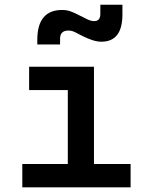

<svg xmlns="http://www.w3.org/2000/svg" viewBox="-20 -804 626 824"><path d="M271 0V-497.1H383.3V0ZM75.7 0V-100.1H280.8V0ZM373.5 0V-100.1H540.5V0ZM105 -417.5V-517.6H383.3V-417.5ZM140.1 -613.3V-632.8Q140.1 -761.2 246.6 -761.2Q267.1 -761.2 283.9 -754.9Q300.8 -748.5 320.3 -738.3Q341.8 -727.1 356.7 -720.2Q371.6 -713.4 384.3 -713.4Q410.6 -713.4 410.6 -744.1V-783.7H505.4V-742.2Q505.4 -683.6 482.9 -654.3Q460.4 -625 414.6 -625Q397.9 -625 377.9 -631.3Q357.9 -637.7 334 -649.4Q317.9 -657.7 303.2 -665.3Q288.6 -672.9 273.9 -672.9Q255.9 -672.9 246.8 -664.3Q237.8 -655.8 237.8 -636.7V-613.3Z"/></svg>

Font: Cascadia Mono Medium
Style: Regular
Weight: 500
Monospace: yes
Designer: Aaron Bell
Foundry: Saja Typeworks
Version: Version 2407.024